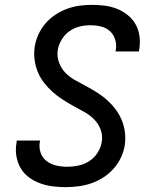

<svg xmlns="http://www.w3.org/2000/svg" viewBox="-20 -763 640 791"><path d="M250 8Q223 8 196 4.5Q169 1 144.5 -8Q120 -17 99 -32.5Q78 -48 65 -70.5Q52 -93 47.5 -120Q43 -147 48 -174L49 -184H145L144 -178Q140 -155 147.5 -133.5Q155 -112 172.5 -99Q190 -86 212 -81Q234 -76 258 -76Q280 -76 303.5 -81Q327 -86 347.5 -99Q368 -112 381.5 -133Q395 -154 399 -177Q404 -205 394.5 -229.5Q385 -254 367 -272Q349 -290 326 -302.5Q303 -315 280.5 -327.5Q258 -340 236.5 -354Q215 -368 196 -385Q177 -402 161.5 -422Q146 -442 136 -466Q126 -490 122.5 -516.5Q119 -543 123 -571Q127 -596 138 -620.5Q149 -645 167 -666Q185 -687 208.5 -702.5Q232 -718 257 -727Q282 -736 307.5 -739.5Q333 -743 359 -743Q386 -743 412.5 -739.5Q439 -736 462.5 -726.5Q486 -717 506 -701Q526 -685 538.5 -663Q551 -641 554.5 -614.5Q558 -588 554 -561L552 -551H456L457 -557Q461 -579 454.5 -600Q448 -621 432.5 -635Q417 -649 395.5 -654Q374 -659 351 -659Q330 -659 307.5 -653.5Q285 -648 266 -634.5Q247 -621 234.5 -600.5Q222 -580 218 -558Q214 -531 223 -506Q232 -481 249.5 -463Q267 -445 290 -432.5Q313 -420 336 -407.5Q359 -395 380.5 -381.5Q402 -368 421 -351Q440 -334 455.5 -313.5Q471 -293 481 -269.5Q491 -246 494.5 -219Q498 -192 494 -165Q490 -139 478 -113.5Q466 -88 447 -67Q428 -46 404 -31Q380 -16 355 -7.5Q330 1 303 4.5Q276 8 250 8Z"/></svg>

Font: Iosevka Aile Medium Oblique
Style: Regular
Weight: 500
Italic angle: -9°
Designer: Belleve Invis
Foundry: Belleve Invis
Version: Version 31.1.0; ttfautohint (v1.8.4)